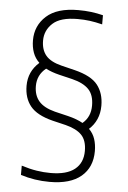

<svg xmlns="http://www.w3.org/2000/svg" viewBox="-54 -788 558 837"><g transform="rotate(5 225.0 -369.5)"><path d="M195 9Q128.5 9 68 -10.5V-51Q104.5 -39.5 134.8 -34.8Q165 -30 195.5 -30Q266 -30 301.2 -58.2Q336.5 -86.5 336.5 -138.5Q336.5 -184.5 313.8 -208.2Q291 -232 243.5 -244L185 -258Q115.5 -275.5 87 -310.8Q58.5 -346 58.5 -400Q58.5 -462.5 105.5 -504Q86.5 -522 77.8 -546.2Q69 -570.5 69 -600Q69 -664 115.5 -706Q162 -748 254.5 -748Q284.5 -748 311 -744.8Q337.5 -741.5 363.5 -735V-695Q333 -702.5 308.2 -705.8Q283.5 -709 255.5 -709Q180 -709 146.5 -678Q113 -647 113 -602.5Q113 -562 133.8 -537.2Q154.5 -512.5 202.5 -500.5L261.5 -486Q334.5 -468 362.8 -432Q391 -396 391 -341.5Q391 -308.5 379.2 -282Q367.5 -255.5 346 -236.5Q364.5 -218 372.2 -194.2Q380 -170.5 380 -141.5Q380 -71 332.8 -31Q285.5 9 195 9ZM250 -284Q289 -274.5 315.5 -259.5Q350.5 -288.5 350.5 -338.5Q350.5 -385 326.8 -409.5Q303 -434 254.5 -446L196 -460Q161.5 -468.5 137 -481.5Q99 -451 99 -402.5Q99 -361.5 121 -336Q143 -310.5 191.5 -298Z"/></g></svg>

Font: Encode Sans Semi Condensed ExtraLight
Style: Regular
Weight: 200
Width: 4
Designer: Multiple Designers
Foundry: Impallari Type
Version: Version 3.000; ttfautohint (v1.8.3) -l 8 -r 50 -G 200 -x 14 